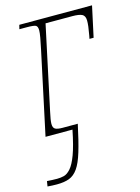

<svg xmlns="http://www.w3.org/2000/svg" viewBox="-126 -602 651 895"><g transform="rotate(-15 199.5 -154.0)"><path d="M35 228Q24 228 13.5 227.5Q3 227 -10 226L-6 201Q7 202 20 202.5Q33 203 43 203Q60 203 76 199Q92 195 108.5 176.5Q125 158 140.5 116.5Q156 75 171 0H41L126 -398Q133 -430 137 -453Q141 -476 141 -487Q141 -506 132 -511Q123 -516 88 -516H53L58 -536H409L377 -388H357L360 -403Q369 -451 368.5 -474Q368 -497 353.5 -504Q339 -511 307 -511H178L92 -108Q83 -68 83 -51Q83 -32 93.5 -26Q104 -20 129 -20H202Q185 60 170 109.5Q155 159 137 184.5Q119 210 95 219Q71 228 35 228Z"/></g></svg>

Font: Noto Serif Thin
Style: Italic
Weight: 100
Italic angle: -12°
Designer: Monotype Design Team
Foundry: Monotype Imaging Inc.
Version: Version 2.014; ttfautohint (v1.8.4.7-5d5b)